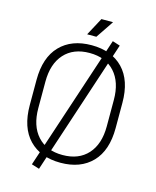

<svg xmlns="http://www.w3.org/2000/svg" viewBox="-138 -974 935 1149"><g transform="rotate(15 330.0 -399.0)"><path d="M64 -428Q64 -567 135 -640.5Q206 -714 330 -714Q454 -714 525 -640.5Q596 -567 596 -428V-272Q596 -133 525 -59.5Q454 14 330 14Q206 14 135 -59.5Q64 -133 64 -272ZM118 -268Q118 -158 174 -96Q230 -34 330 -34Q430 -34 486 -96Q542 -158 542 -268V-432Q542 -542 486 -604Q430 -666 330 -666Q230 -666 174 -604Q118 -542 118 -432ZM492 -755 216 82 168 67 445 -770ZM417 -880 343 -770H286L345 -880Z"/></g></svg>

Font: Space Grotesk Variable
Style: Regular
Weight: 400
Designer: Florian Karsten (Space Grotesk), Colophon Foundry (Space Mono)
Foundry: Florian Karsten
Version: Version 1.106